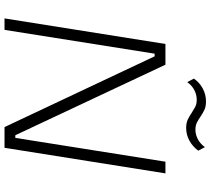

<svg xmlns="http://www.w3.org/2000/svg" viewBox="-62 -892 954 871"><g transform="rotate(90 415.5 -457.0)"><path d="M64 0 180 -730H274L594 -49H606L714 -730H767L651 0H557L236 -681H224L116 0ZM561 -824Q538 -824 522.5 -831.5Q507 -839 494 -848Q480 -857 466.5 -864.5Q453 -872 433 -872Q411 -872 390 -861.5Q369 -851 353 -829L337 -859Q354 -884 381.5 -899Q409 -914 441 -914Q464 -914 479.5 -906.5Q495 -899 508 -890Q521 -881 535 -873.5Q549 -866 569 -866Q590 -866 611 -876.5Q632 -887 648 -909L664 -879Q646 -854 619 -839Q592 -824 561 -824Z"/></g></svg>

Font: Sora ExtraLight
Style: Italic
Weight: 200
Designer: Jonathan Barnbrook, Juli√°n Moncada
Version: Version 1.000